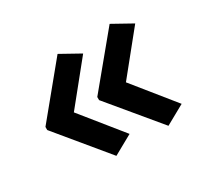

<svg xmlns="http://www.w3.org/2000/svg" viewBox="-99 -624 753 708"><g transform="rotate(-30 278.0 -270.0)"><path d="M39.6 -275.9 212.9 -486.8 295.4 -440.9 157.2 -270 295.4 -98.6 212.9 -52.7 39.6 -262.7ZM260.3 -275.9 434.6 -486.8 517.1 -440.9 378.9 -270 517.1 -98.6 434.6 -52.7 260.3 -262.7Z"/></g></svg>

Font: Open Sans SemiBold
Style: Regular
Weight: 600
Designer: Monotype Design Team
Foundry: Monotype Imaging Inc.
Version: Version 3.003; ttfautohint (v1.8.4)